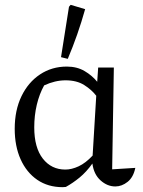

<svg xmlns="http://www.w3.org/2000/svg" viewBox="-20 -767 593 796"><path d="M253 8Q247 9 240 9Q179 9 134.5 -21.5Q90 -52 65.5 -106.5Q41 -161 41 -233Q41 -310 69 -368Q97 -426 146 -458.5Q195 -491 257 -491Q299 -491 330.5 -472.5Q362 -454 383 -428L387 -487H452L445 -65L541 -71Q533 -32 509 -13Q485 6 458 6Q425 6 397 -19Q369 -44 363 -89Q338 -54 310 -31Q282 -8 253 8ZM122 -239Q122 -155 157.5 -109.5Q193 -64 251 -64Q277 -64 306 -77.5Q335 -91 364 -122L379 -370Q360 -395 329 -414.5Q298 -434 252 -434Q208 -434 163 -413Q143 -377 132.5 -332.5Q122 -288 122 -239ZM261 -523 233 -530 266 -739 273 -747 333 -729Q303 -622 261 -523Z"/></svg>

Font: Piazzolla
Style: Regular
Weight: 400
Designer: Juan Pablo del Peral
Foundry: Huerta Tipografica
Version: Version 1.330